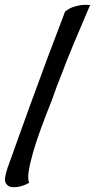

<svg xmlns="http://www.w3.org/2000/svg" viewBox="-21 -679 392 794"><path d="M248 -630.9Q264.6 -644.5 282.7 -650.4Q300.8 -656.2 316.4 -658.2Q334 -660.2 351.6 -658.2Q313.5 -569.3 283.7 -498Q253.9 -426.8 234.4 -374Q210 -313.5 193.4 -264.6Q169.9 -206.1 149.4 -150.4Q128.9 -94.7 115.7 -48.8Q102.5 -2.9 97.7 29.8Q92.8 62.5 99.6 77.1Q90.8 82 78.6 86.9Q66.4 91.8 53.7 93.8Q41 95.7 28.8 94.7Q16.6 93.8 8.8 85.9Q-2.9 75.2 0 55.7Q2.9 36.1 10.7 13.7Q14.6 3.9 27.3 -31.7Q40 -67.4 57.6 -116.7Q75.2 -166 96.2 -223.6Q117.2 -281.2 137.7 -336.9L171.9 -429.7Q187.5 -471.7 207.5 -523.9Q227.5 -576.2 248 -630.9Z"/></svg>

Font: Rancho
Style: Regular
Weight: 400
Designer: Font Diner, Inc
Foundry: Font Diner, Inc
Version: Version 1.000